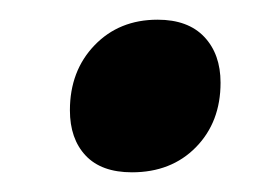

<svg xmlns="http://www.w3.org/2000/svg" viewBox="-20 -427 269 195"><path d="M51 -315Q51 -355 76 -381Q101 -407 140 -407Q171 -407 187.5 -389.5Q204 -372 204 -343Q204 -303 179 -277.5Q154 -252 114 -252Q83 -252 67 -269Q51 -286 51 -315Z"/></svg>

Font: Alegreya SC
Style: Bold Italic
Weight: 700
Italic angle: -7°
Designer: Juan Pablo del Peral
Foundry: Huerta Tipografica
Version: Version 2.007; ttfautohint (v1.6)